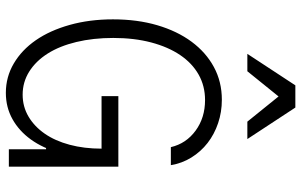

<svg xmlns="http://www.w3.org/2000/svg" viewBox="-202 -792 1005 640"><g transform="rotate(90 300.0 -472.5)"><path d="M301 -309H476Q476 -251 463 -202.5Q450 -154 426 -119.5Q402 -85 369 -65.5Q336 -46 296 -46Q254 -46 219 -68Q184 -90 159 -129.5Q134 -169 120.5 -225Q107 -281 107 -348Q107 -418 122 -474.5Q137 -531 164 -571Q191 -611 229 -632.5Q267 -654 314 -654Q373 -654 416 -622.5Q459 -591 471 -540H531Q525 -577 505.5 -608.5Q486 -640 457 -662.5Q428 -685 391 -697.5Q354 -710 313 -710Q253 -710 204 -683.5Q155 -657 119.5 -609Q84 -561 64.5 -494.5Q45 -428 45 -347Q45 -269 63.5 -203Q82 -137 114.5 -90Q147 -43 192 -16.5Q237 10 290 10Q338 10 377.5 -12Q417 -34 445.5 -73.5Q474 -113 489.5 -168Q505 -223 505 -289L470 -124H478V0H536V-365H301ZM160 -795H218L302 -899L386 -795H444L339 -955H265Z"/></g></svg>

Font: CommitMonoV143 ExtLt
Style: Regular
Weight: 200
Monospace: yes
Designer: Eigil Nikolajsen
Foundry: Eigil Nikolajsen
Version: Version 1.143